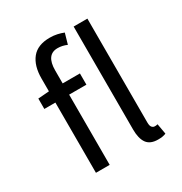

<svg xmlns="http://www.w3.org/2000/svg" viewBox="-171 -852 942 992"><g transform="rotate(-30 300.0 -356.0)"><path d="M123 0V-419H57V-481L123 -486V-563Q123 -638 157.5 -681Q192 -724 265 -724Q288 -724 308.5 -719.5Q329 -715 346 -708L328 -645Q301 -657 273 -657Q205 -657 205 -563V-486H308V-419H205V0ZM488 12Q441 12 421 -16Q401 -44 401 -98V-712H483V-92Q483 -72 490 -64Q497 -56 506 -56Q510 -56 513.5 -56Q517 -56 524 -58L535 4Q526 8 515 10Q504 12 488 12Z"/></g></svg>

Font: Source Code Pro
Style: Regular
Weight: 400
Monospace: yes
Designer: Paul D. Hunt, Teo Tuominen
Foundry: Adobe Systems Incorporated
Version: Version 2.030;PS 1.000;hotconv 16.6.51;makeotf.lib2.5.65220